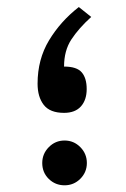

<svg xmlns="http://www.w3.org/2000/svg" viewBox="-20 -540 367 559"><path d="M245.6 -490.7Q209 -457.5 187.7 -425Q166.5 -392.6 166.5 -346.2Q203.6 -346.2 218 -329.3Q232.4 -312.5 232.4 -280.8Q232.4 -249 215.6 -230.2Q198.7 -211.4 166.5 -211.4Q125.5 -211.4 107.4 -234.6Q89.4 -257.8 89.4 -296.4Q89.4 -367.2 122.8 -422.6Q156.2 -478 209.5 -519.5ZM103 -65.4Q103 -92.3 122.1 -111.6Q141.1 -130.9 168 -130.9Q194.8 -130.9 213.9 -111.6Q232.9 -92.3 232.9 -65.4Q232.9 -38.6 213.9 -19.5Q194.8 -0.5 168 -0.5Q141.1 -0.5 122.1 -19Q103 -37.6 103 -65.4Z"/></svg>

Font: Vazir FD
Style: Regular-FD
Weight: 400
Designer: Saber Rastikerdar
Foundry: Saber Rastikerdar
Version: Version 30.0.0